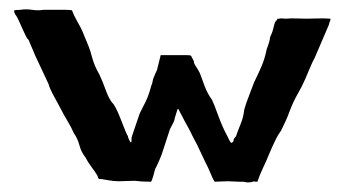

<svg xmlns="http://www.w3.org/2000/svg" viewBox="-20 -373 738 411"><path d="M254 -81Q254 -79 255 -77Q256 -75 257 -72.5Q258 -70 260 -68Q262 -69 261.5 -73.5Q261 -78 263 -83L279 -130L287 -146Q292 -155 296 -165Q300 -175 304 -190Q306 -194 306.5 -198Q307 -202 309 -207Q311 -212 313 -216.5Q315 -221 316 -223L324 -255H379Q388 -255 389 -253.5Q390 -252 395 -242Q395 -237 399 -231.5Q403 -226 408 -216Q413 -202 418.5 -187.5Q424 -173 434 -159Q438 -151 447 -126Q456 -101 467 -81Q471 -71 475 -67Q480 -69 480 -72.5Q480 -76 485 -81Q490 -95 495.5 -108.5Q501 -122 503 -139Q507 -153 513 -168Q519 -183 524 -197Q533 -215 540 -231.5Q547 -248 551 -268Q558 -286 558 -293Q563 -303 565 -312Q567 -321 569 -326Q574 -331 573.5 -332Q573 -333 578 -333Q581 -334 584 -333.5Q587 -333 592 -333Q601 -334 614.5 -333.5Q628 -333 636 -333Q643 -333 659.5 -333.5Q676 -334 687 -333Q688 -331 686.5 -328Q685 -325 684 -320L654 -250Q648 -239 643 -226.5Q638 -214 633 -203Q626 -187 617 -171.5Q608 -156 600 -135Q596 -124 591.5 -114Q587 -104 582 -94Q575 -84 571 -76Q567 -68 562 -57L556 -43Q550 -28 543 -13.5Q536 1 531 16Q526 16 524 15.5Q522 15 518 17Q514 17 512 17.5Q510 18 501 16H491Q486 16 480.5 15.5Q475 15 468 15Q458 15 451.5 15.5Q445 16 440 16Q439 16 436 10Q433 4 430 -3.5Q427 -11 423.5 -18Q420 -25 419 -27L402 -63L392 -82Q387 -93 381.5 -102.5Q376 -112 369 -126Q366 -131 363.5 -136.5Q361 -142 360 -139L354 -120Q354 -115 348.5 -105.5Q343 -96 342 -91L327 -45Q325 -39 320 -27.5Q315 -16 312 -11L308 4Q305 15 303 16Q292 16 284.5 15.5Q277 15 268 14L234 15Q223 15 210 12.5Q197 10 192 10Q190 9 190 7.5Q190 6 188 2Q181 -9 174.5 -17.5Q168 -26 163 -36Q154 -47 150 -62Q146 -77 138 -88Q133 -100 124.5 -114Q116 -128 109 -142Q98 -162 92 -173.5Q86 -185 84 -193L61 -242Q56 -252 51 -264.5Q46 -277 41 -288Q38 -290 35 -296.5Q32 -303 28.5 -310.5Q25 -318 21.5 -326Q18 -334 15 -339Q13 -341 12.5 -342.5Q12 -344 11 -346Q10 -348 10 -350Q10 -351 14.5 -351.5Q19 -352 24 -352Q35 -354 48.5 -352Q62 -350 73 -352H104Q111 -352 120 -352Q129 -352 134 -351Q138 -340 146 -326Q154 -312 156 -307L170 -273Q173 -266 177.5 -249Q182 -232 193 -213Q200 -198 207 -178.5Q214 -159 223 -150Q226 -146 230.5 -136.5Q235 -127 239 -116.5Q243 -106 247 -96Q251 -86 254 -81Z"/></svg>

Font: Kirang Haerang
Style: Regular
Weight: 400
Version: Version 1.00